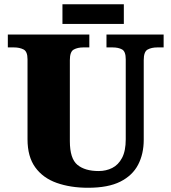

<svg xmlns="http://www.w3.org/2000/svg" viewBox="-20 -877 809 907"><path d="M396 10Q313 10 248 -13Q183 -36 146.5 -86.5Q110 -137 110 -219V-597Q110 -634 91 -643.5Q72 -653 46 -653H17V-714H402V-653H373Q347 -653 328.5 -643Q310 -633 310 -593V-210Q310 -128 345.5 -98.5Q381 -69 446 -69Q481 -69 510 -83.5Q539 -98 556.5 -131Q574 -164 574 -219V-597Q574 -634 556.5 -643.5Q539 -653 512 -653H483V-714H753V-653H723Q696 -653 677.5 -643Q659 -633 659 -593V-217Q659 -150 632.5 -99Q606 -48 548.5 -19Q491 10 396 10ZM275 -764V-857H565V-764Z"/></svg>

Font: Noto Serif Telugu Black
Style: Regular
Weight: 900
Designer: Jelle Bosma - Monotype Design Team
Foundry: Monotype Imaging Inc.
Version: Version 2.005; ttfautohint (v1.8.4.7-5d5b)